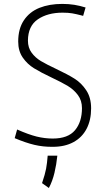

<svg xmlns="http://www.w3.org/2000/svg" viewBox="-20 -731 537 963"><path d="M244.6 5.4Q196.3 5.9 152.8 -4.4Q109.4 -14.6 53.7 -38.1L65.9 -81.5Q123 -56.2 163.8 -46.1Q204.6 -36.1 244.6 -36.1Q321.3 -36.1 356.2 -77.9Q391.1 -119.6 391.1 -188.5Q391.1 -227.1 370.6 -254.4Q350.1 -281.7 320.1 -299.8Q290 -317.9 239.3 -341.8Q183.6 -368.2 150.4 -388.7Q117.2 -409.2 94.2 -442.1Q71.3 -475.1 71.3 -522.5Q71.3 -586.9 99.9 -629.4Q128.4 -671.9 178 -691.7Q227.5 -711.4 292.5 -711.4Q324.7 -711.4 353.3 -706.8Q381.8 -702.1 409.2 -693.4L397 -651.4L386.2 -654.3Q361.8 -660.6 342 -664.1Q322.3 -667.5 293.9 -667.5Q218.8 -667.5 169.7 -634Q120.6 -600.6 120.1 -527.3Q120.1 -491.7 138.7 -466.6Q157.2 -441.4 185.1 -424.8Q212.9 -408.2 261.7 -385.3Q318.8 -358.4 353.8 -336.4Q388.7 -314.5 412.8 -277.8Q437 -241.2 437 -187.5Q437 -128.4 414.3 -85Q391.6 -41.5 348.4 -18.1Q305.2 5.4 244.6 5.4ZM190.9 187.5Q206.1 142.6 211.2 115Q216.3 87.4 219.2 49.8H267.6Q263.2 93.8 253.2 135.7Q243.2 177.7 225.1 211.9Z"/></svg>

Font: DavidDev Light
Style: Regular
Weight: 300
Designer: David.dev
Foundry: David.dev
Version: Version 1.001;FEAKit 1.0